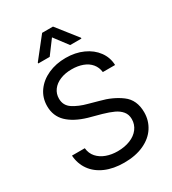

<svg xmlns="http://www.w3.org/2000/svg" viewBox="-220 -1037 1047 1166"><g transform="rotate(-30 303.5 -453.5)"><path d="M307.6 -638.7Q261.7 -638.7 226.6 -624Q191.4 -609.4 171.9 -583Q152.3 -556.6 152.3 -522.5Q152.3 -473.6 192.4 -447.8Q232.4 -421.9 289.1 -407.2L359.4 -387.7Q441.4 -367.2 500.5 -323.2Q559.6 -279.3 559.6 -192.4Q559.6 -134.8 529.3 -87.9Q499 -41 440.9 -14.2Q382.8 12.7 302.7 12.7Q227.5 12.7 171.4 -11.7Q115.2 -36.1 83.5 -80.6Q51.8 -125 47.9 -183.6H137.7Q141.6 -145.5 164.6 -119.6Q187.5 -93.8 223.6 -80.6Q259.8 -67.4 302.7 -67.4Q351.6 -67.4 390.6 -83Q429.7 -98.6 451.7 -127.9Q473.6 -157.2 473.6 -194.3Q473.6 -226.6 455.6 -248.5Q437.5 -270.5 407.7 -284.2Q377.9 -297.9 334 -310.5L247.1 -334Q160.2 -359.4 113.8 -404.3Q67.4 -449.2 67.4 -518.6Q67.4 -577.1 99.6 -622.1Q131.8 -667 187 -691.9Q242.2 -716.8 310.5 -716.8Q377.9 -716.8 431.6 -692.4Q485.4 -668 516.6 -625.5Q547.9 -583 549.8 -529.3H463.9Q460 -563.5 439.5 -588.4Q418.9 -613.3 384.8 -626Q350.6 -638.7 307.6 -638.7ZM301.8 -866.2 230.5 -770.5H150.4V-776.4L263.7 -919.9H339.8L453.1 -776.4V-770.5H374Z"/></g></svg>

Font: Pretendard JP Variable
Style: Regular
Weight: 400
Designer: Base glyphs from Inter by Rasmus Andersson; Hangul glyphs from Noto Sans CJK(Source Han Sans) by Jang Soo-young and Kang
Foundry: Kil Hyung-jin
Version: Version 1.307;Glyphs 3.2 (3192)